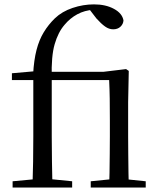

<svg xmlns="http://www.w3.org/2000/svg" viewBox="-20 -836 712 856"><path d="M36.2 0V-27.8L152.1 -38.6H193.4L301.7 -27.8V0ZM124.7 0Q126.7 -56.6 127.6 -114.3Q128.5 -171.9 128.5 -228.5V-478.9H33.1V-509.4L158.4 -520.4L127.7 -504.6Q131.1 -568.5 142.9 -613.6Q154.6 -658.7 175.3 -692.5Q195.9 -726.4 224.7 -754.4Q256.5 -784.8 303.5 -800.6Q350.6 -816.5 399 -816.5Q451.2 -816.5 488 -796.5Q524.9 -776.6 530.5 -745.1Q529.5 -728.7 517.1 -717Q504.6 -705.3 484.5 -705.3Q466.1 -705.3 448.6 -717.7Q431 -730.1 409.7 -753.9L377.3 -796.1V-802.9H397.3V-792.5Q357.2 -790 324.5 -772.3Q291.8 -754.5 267.7 -725.3Q239.2 -692.5 223.7 -638.9Q208.1 -585.3 210.7 -489.9V-228.5Q210.7 -171.9 211.7 -114.3Q212.7 -56.6 213.9 0ZM384.5 0V-27.8L492.4 -38.6H525.4L629.7 -27.8V0ZM466.6 0Q467.8 -24.4 468.3 -65.3Q468.8 -106.3 469.3 -150.7Q469.8 -195.1 469.8 -228.5V-298.2Q469.8 -354.2 469.2 -396.5Q468.6 -438.8 466.6 -478.9H170.2V-516H442.1L542.1 -528L554.1 -519.8L551.3 -380.4V-228.5Q551.3 -195.1 551.8 -150.7Q552.3 -106.3 552.8 -65.3Q553.3 -24.4 554.3 0Z"/></svg>

Font: Source Han Serif JP VF
Style: Regular
Weight: 250
Designer: Ryoko NISHIZUKA 西塚涼子 (kana & ideographs); Frank Grießhammer (Latin, Greek & Cyrillic); Wenlong ZHANG 张文龙 (bopomofo); San
Foundry: Adobe
Version: Version 2.001;hotconv 1.1.0;makeotfexe 2.6.0